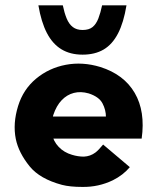

<svg xmlns="http://www.w3.org/2000/svg" viewBox="-20 -699 593 730"><path d="M215.8 3.9Q131.8 -18.6 92.8 -66.4Q50.8 -118.2 40 -170.9Q28.3 -229.5 48.8 -295.9Q68.4 -359.4 117.2 -399.9Q166 -440.4 230 -452.6Q293.9 -464.8 361.3 -444.3Q451.2 -416 492.2 -345.7Q533.2 -275.4 518.6 -171.9H162.1L155.3 -255.9H415L382.8 -253.9Q382.8 -281.2 369.6 -306.2Q356.4 -331.1 317.4 -343.8Q287.1 -352.5 260.7 -345.7Q234.4 -338.9 214.4 -317.9Q194.3 -296.9 182.6 -261.7Q170.9 -222.7 176.8 -192.4Q182.6 -162.1 203.1 -140.6Q223.6 -119.1 253.9 -110.4Q276.4 -103.5 298.8 -103.5Q323.2 -104.5 342.8 -119.1Q353.5 -127 372.1 -149.4L473.6 -63.5Q448.2 -33.2 409.2 -13.7Q354.5 12.7 293 11.7Q246.1 11.7 215.8 3.9ZM293.9 -491.2Q247.1 -491.2 213.4 -511.7Q179.7 -532.2 158.2 -573.7Q136.7 -615.2 126 -678.7H218.8Q224.6 -650.4 233.4 -628.9Q242.2 -607.4 256.8 -596.2Q271.5 -585 293.9 -585Q318.4 -585 332 -596.2Q345.7 -607.4 354 -628.9Q362.3 -650.4 368.2 -678.7H460.9Q450.2 -613.3 428.7 -571.8Q407.2 -530.3 374 -510.7Q340.8 -491.2 293.9 -491.2Z"/></svg>

Font: Josefin Sans CFJ
Style: Bold
Weight: 700
Designer: Santiago Orozco
Foundry: Typemade
Version: Version 2.001